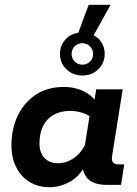

<svg xmlns="http://www.w3.org/2000/svg" viewBox="-20 -774 573 804"><path d="M188.4 10Q139.6 10 103.5 -12.3Q67.3 -34.6 47.6 -74.3Q27.9 -114.1 27.9 -165.3Q27.9 -233 53.7 -288.3Q79.6 -343.5 128.8 -376.8Q178 -410 248.8 -410Q290 -410 325.4 -394.3Q360.8 -378.5 383.5 -347.8L372.5 -335L382.8 -400H493.8L449.9 -124.2Q446.1 -102.3 453.1 -93.9Q460.1 -85.5 477.6 -85.5H500.2L487 0H426Q366.9 0 343.2 -30.6Q319.5 -61.1 326.5 -107.4L329.2 -125.8L343.8 -99Q321.7 -41.9 277.8 -16Q233.8 10 188.4 10ZM224.4 -90.4Q258.6 -90.4 291.1 -113.4Q323.6 -136.5 343.5 -183.1L332.5 -147.4L358.2 -308.1L358.4 -284.8Q342.2 -297.3 318.5 -303.5Q294.9 -309.7 275 -309.7Q233.9 -309.7 204.9 -293.5Q175.9 -277.3 160.6 -246.9Q145.3 -216.4 145.3 -173.8Q145.3 -134.7 166.1 -112.5Q186.8 -90.4 224.4 -90.4ZM324.8 -457.8Q285.3 -457.8 258.2 -483.8Q231.2 -509.7 231.2 -548.2Q231.2 -582.4 252.6 -607.1Q273.9 -631.7 307.7 -636.7L351.4 -754H443.1L372.2 -626.2Q393.5 -615.4 406 -594.8Q418.4 -574.3 418.4 -548.2Q418.4 -509.7 391.4 -483.8Q364.3 -457.8 324.8 -457.8ZM324.8 -503.2Q343.8 -503.2 356.8 -516.1Q369.7 -529 369.7 -548.2Q369.7 -567.3 356.8 -580.2Q343.8 -593.1 324.8 -593.1Q305.8 -593.1 292.9 -580.2Q279.9 -567.3 279.9 -548.2Q279.9 -529 292.9 -516.1Q305.8 -503.2 324.8 -503.2Z"/></svg>

Font: Rokkitt SemiBold
Style: Italic
Weight: 600
Italic angle: -9°
Designer: Vernon Adams
Foundry: Vernon Adams
Version: Version 3.103